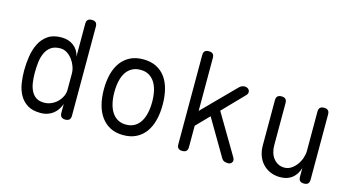

<svg xmlns="http://www.w3.org/2000/svg" viewBox="-81 -1062 2561 1395"><g transform="rotate(15 1200.0 -365.0)"><path d="M465 10Q445 10 435 0Q425 -10 425 -30V-97Q417 -74 404.5 -55Q392 -36 374 -21.5Q356 -7 332 1.5Q308 10 277 10Q217 10 179.5 -13.5Q142 -37 120.5 -75.5Q99 -114 91.5 -161.5Q84 -209 84 -256Q84 -310 92.5 -364.5Q101 -419 123 -462.5Q145 -506 184 -533Q223 -560 285 -560Q340 -560 377.5 -531Q415 -502 425 -454V-700Q425 -721 435 -730.5Q445 -740 465 -740Q485 -740 495 -730.5Q505 -721 505 -700V-30Q505 -10 495 0Q485 10 465 10ZM284 -69Q312 -69 338 -80.5Q364 -92 383 -111Q402 -130 413.5 -154Q425 -178 425 -203V-326Q425 -351 415.5 -378Q406 -405 389 -428Q372 -451 348.5 -466Q325 -481 298 -481Q254 -481 227.5 -462Q201 -443 186.5 -411.5Q172 -380 167.5 -340.5Q163 -301 163 -260Q163 -221 168.5 -186Q174 -151 188 -124.5Q202 -98 225 -83.5Q248 -69 284 -69Z M900 10Q844 10 803 -11Q762 -32 734 -70Q706 -108 692.5 -160.5Q679 -213 679 -276Q679 -339 692.5 -391Q706 -443 733.5 -480.5Q761 -518 802.5 -539Q844 -560 901 -560Q957 -560 999 -539Q1041 -518 1068 -480.5Q1095 -443 1108 -391Q1121 -339 1121 -277Q1121 -213 1107.5 -160.5Q1094 -108 1066.5 -70Q1039 -32 997.5 -11Q956 10 900 10ZM900 -69Q936 -69 962.5 -84Q989 -99 1006.5 -126Q1024 -153 1033 -191.5Q1042 -230 1042 -277Q1042 -322 1033.5 -359.5Q1025 -397 1007.5 -424Q990 -451 963.5 -466Q937 -481 901 -481Q864 -481 837 -466Q810 -451 792.5 -424Q775 -397 766.5 -359Q758 -321 758 -275Q758 -229 767 -191Q776 -153 793.5 -126Q811 -99 837.5 -84Q864 -69 900 -69Z M1385 -30Q1385 -9 1375 0.5Q1365 10 1345 10Q1325 10 1315 0.5Q1305 -9 1305 -30V-700Q1305 -721 1315 -730.5Q1325 -740 1345 -740Q1365 -740 1375 -730.5Q1385 -721 1385 -700V-302L1621 -541Q1631 -551 1641.5 -555.5Q1652 -560 1663 -560Q1676 -560 1685 -554.5Q1694 -549 1698 -540.5Q1702 -532 1700.5 -522Q1699 -512 1690 -503L1536 -344L1716 -40Q1722 -30 1722 -21Q1722 -12 1718 -5Q1714 2 1706.5 6Q1699 10 1690 10Q1676 10 1662.5 6Q1649 2 1639 -15L1479 -287L1385 -190Z M2220 -224V-520Q2220 -541 2230 -550.5Q2240 -560 2260 -560Q2280 -560 2290 -550.5Q2300 -541 2300 -520V-30Q2300 -9 2290 0.5Q2280 10 2260 10Q2240 10 2230 0.5Q2220 -9 2220 -30V-96Q2205 -46 2170 -18Q2135 10 2080 10Q2040 10 2007 -4Q1974 -18 1950 -43Q1926 -68 1913 -103Q1900 -138 1900 -181V-520Q1900 -541 1910 -550.5Q1920 -560 1940 -560Q1960 -560 1970 -550.5Q1980 -541 1980 -520V-203Q1980 -176 1987 -151Q1994 -126 2008.5 -107Q2023 -88 2044 -76.5Q2065 -65 2093 -65Q2120 -65 2143.5 -80.5Q2167 -96 2184 -119.5Q2201 -143 2210.5 -171Q2220 -199 2220 -224Z"/></g></svg>

Font: Maple Mono NL Light
Style: Regular
Weight: 300
Monospace: yes
Designer: subframe7536
Version: Version 7.000